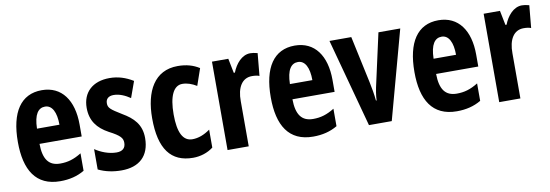

<svg xmlns="http://www.w3.org/2000/svg" viewBox="-48 -859 3353 1170"><g transform="rotate(-10 1629.0 -273.5)"><path d="M234 -556C104 -556 36 -454 36 -270C36 -97 99 10 250 10C307 10 356 -2 400 -28V-136C353 -107 315 -96 268 -96C198 -96 165 -140 164 -236H425V-310C425 -460 357 -556 234 -556ZM236 -454C280 -454 304 -407 304 -330H165C167 -418 194 -454 236 -454Z M804 -160C804 -244 758 -289 691 -328C624 -369 611 -380 611 -408C611 -435 628 -451 660 -451C696 -451 731 -435 762 -414L798 -514C752 -542 706 -557 653 -557C549 -557 485 -498 485 -402C485 -322 524 -272 592 -235C662 -199 674 -181 674 -153C674 -120 654 -103 618 -103C570 -103 521 -123 486 -147V-21C529 0 577 10 629 10C739 10 804 -49 804 -160Z M1072 10C1117 10 1162 -4 1197 -31V-142C1161 -116 1124 -102 1087 -102C1029 -102 1000 -158 1000 -271C1000 -384 1030 -445 1084 -445C1114 -445 1142 -435 1172 -417L1208 -521C1170 -545 1128 -557 1075 -557C931 -557 867 -437 867 -270C867 -80 935 10 1072 10Z M1524 -557C1472 -557 1432 -509 1412 -457H1405L1387 -547H1286V0H1417V-279C1416 -364 1449 -418 1510 -418C1529 -418 1544 -416 1556 -411L1569 -550C1550 -555 1537 -557 1524 -557Z M1799 -556C1669 -556 1601 -454 1601 -270C1601 -97 1664 10 1815 10C1872 10 1921 -2 1965 -28V-136C1918 -107 1880 -96 1833 -96C1763 -96 1730 -140 1729 -236H1990V-310C1990 -460 1922 -556 1799 -556ZM1801 -454C1845 -454 1869 -407 1869 -330H1730C1732 -418 1759 -454 1801 -454Z M2161 0H2302L2451 -547H2316L2250 -249C2240 -207 2234 -170 2233 -140H2229C2225 -182 2218 -219 2210 -258L2148 -547H2013Z M2688 -556C2558 -556 2490 -454 2490 -270C2490 -97 2553 10 2704 10C2761 10 2810 -2 2854 -28V-136C2807 -107 2769 -96 2722 -96C2652 -96 2619 -140 2618 -236H2879V-310C2879 -460 2811 -556 2688 -556ZM2690 -454C2734 -454 2758 -407 2758 -330H2619C2621 -418 2648 -454 2690 -454Z M3205 -557C3153 -557 3113 -509 3093 -457H3086L3068 -547H2967V0H3098V-279C3097 -364 3130 -418 3191 -418C3210 -418 3225 -416 3237 -411L3250 -550C3231 -555 3218 -557 3205 -557Z"/></g></svg>

Font: Noto Sans Hebrew ExtraCondensed
Style: Bold
Weight: 700
Width: 2
Designer: Monotype Design Team
Foundry: Monotype Imaging Inc.
Version: Version 2.004